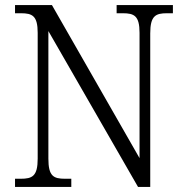

<svg xmlns="http://www.w3.org/2000/svg" viewBox="-20 -734 729 754"><path d="M39 0H260V-32H236C190 -32 170 -42 170 -111V-612L522 0H570V-603C570 -672 591 -682 636 -682H659V-714H438V-682H462C507 -682 528 -672 528 -605V-113L184 -714H39V-682H62C107 -682 128 -672 128 -605V-111C128 -42 107 -32 61 -32H39Z"/></svg>

Font: Noto Serif Sinhala SemiCondensed Light
Style: Regular
Weight: 300
Width: 4
Designer: Jelle Bosma - Monotype Design Team
Foundry: Monotype Imaging Inc.
Version: Version 2.007